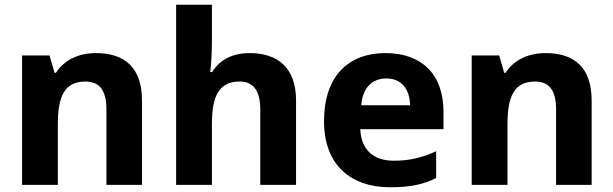

<svg xmlns="http://www.w3.org/2000/svg" viewBox="-20 -780 2587 810"><path d="M385 -556C311 -556 251 -527 216 -473H210L189 -546H73V0H224V-256C224 -372 251 -436 341 -436C402 -436 429 -396 429 -318V0H579V-356C579 -496 505 -556 385 -556Z M874 -607V-760H723V0H874V-256C874 -372 902 -436 991 -436C1050 -436 1078 -396 1078 -318V0H1229V-356C1229 -496 1150 -556 1033 -556C966 -556 910 -532 875 -476H867C870 -502 874 -547 874 -607Z M1606 -556C1451 -556 1347 -460 1347 -269C1347 -80 1464 10 1625 10C1712 10 1766 -2 1820 -29V-142C1761 -115 1709 -102 1641 -102C1551 -102 1503 -153 1500 -235H1851V-308C1851 -468 1758 -556 1606 -556ZM1610 -449C1676 -449 1709 -401 1710 -336H1504C1510 -410 1550 -449 1610 -449Z M2282 -556C2208 -556 2148 -527 2113 -473H2107L2086 -546H1970V0H2121V-256C2121 -372 2148 -436 2238 -436C2299 -436 2326 -396 2326 -318V0H2476V-356C2476 -496 2402 -556 2282 -556Z"/></svg>

Font: Noto Sans Myanmar UI
Style: Bold
Weight: 700
Designer: Monotype Design Team
Foundry: Monotype Imaging Inc.
Version: Version 2.103